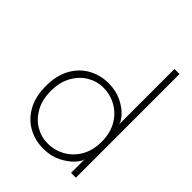

<svg xmlns="http://www.w3.org/2000/svg" viewBox="-203 -788 901 901"><g transform="rotate(45 247.0 -338.0)"><path d="M247 12Q192.5 12 147.2 -13Q102 -38 75 -86.5Q48 -135 48 -205Q48 -275 75 -323.5Q102 -372 147.2 -397.2Q192.5 -422.5 247 -422.5Q297 -422.5 335 -403.8Q373 -385 395 -360.5Q417 -336 418.5 -319V-688H452V0H420V-91Q418.5 -76 396.5 -51.5Q374.5 -27 336 -7.5Q297.5 12 247 12ZM244 -20Q291.5 -20 331.2 -42.5Q371 -65 394.8 -106.5Q418.5 -148 418.5 -205Q418.5 -262 394.8 -303.5Q371 -345 331.2 -367.8Q291.5 -390.5 244 -390.5Q201.5 -390.5 164.2 -368.2Q127 -346 104 -304.5Q81 -263 81 -205Q81 -147 104 -105.5Q127 -64 164.2 -42Q201.5 -20 244 -20Z"/></g></svg>

Font: League Spartan Thin
Style: Regular
Weight: 100
Foundry: The League of Moveable Type
Version: Version 2.002